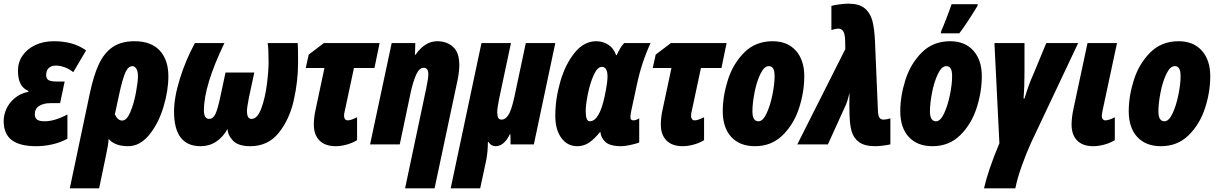

<svg xmlns="http://www.w3.org/2000/svg" viewBox="-23 -788 6643 1048"><path d="M-3 -128Q-3 -161 12 -194Q27 -227 57.5 -252.5Q88 -278 132 -287V-292Q75 -314 75 -402Q75 -448 100 -484.5Q125 -521 169.5 -542Q214 -563 271 -563Q322 -563 365 -551.5Q408 -540 447 -513L377 -394Q355 -412 329.5 -421Q304 -430 282 -430Q257 -430 243 -416.5Q229 -403 229 -378Q229 -358 242.5 -350.5Q256 -343 286 -343H330L305 -225H253Q215 -225 191 -210Q167 -195 167 -164Q167 -145 179 -135.5Q191 -126 221 -126Q275 -126 345 -163V-31Q307 -10 262.5 0Q218 10 175 10Q85 10 41 -23.5Q-3 -57 -3 -128Z M467 -277Q488 -377 517 -438.5Q546 -500 592.5 -531.5Q639 -563 711 -563Q802 -563 849 -512Q896 -461 896 -372Q896 -293 869 -203.5Q842 -114 791.5 -52Q741 10 676 10Q604 10 570 -30Q568 4 556 58L518 240H358ZM730 -372Q730 -399 721 -413Q712 -427 700 -427Q678 -427 662.5 -395Q647 -363 627 -271L604 -164Q619 -130 644 -130Q669 -130 688.5 -176.5Q708 -223 719 -282.5Q730 -342 730 -372Z M927 -179Q927 -257 959.5 -360.5Q992 -464 1041 -553H1202Q1090 -321 1090 -185Q1090 -162 1097.5 -150.5Q1105 -139 1117 -139Q1140 -139 1152.5 -165Q1165 -191 1179 -257L1208 -392H1365L1336 -257Q1325 -200 1325 -184Q1325 -160 1331 -149.5Q1337 -139 1350 -139Q1382 -139 1403 -195.5Q1424 -252 1433.5 -325.5Q1443 -399 1443 -450Q1443 -522 1438 -553H1602Q1604 -527 1604 -448Q1604 -345 1580.5 -240.5Q1557 -136 1498.5 -63Q1440 10 1343 10Q1279 10 1250 -19Q1221 -48 1219 -84Q1194 -39 1156.5 -14.5Q1119 10 1072 10Q927 10 927 -179Z M1690 -108Q1690 -150 1701 -196L1748 -417H1646L1662 -490L1745 -553H2049L2021 -417H1909L1858 -178Q1855 -169 1855 -154Q1855 -144 1860.5 -137.5Q1866 -131 1875 -131Q1892 -131 1926 -148V-23Q1900 -7 1868.5 1.5Q1837 10 1809 10Q1752 10 1721 -21Q1690 -52 1690 -108Z M2304 -308Q2315 -361 2315 -383Q2315 -418 2290 -418Q2266 -418 2249.5 -382.5Q2233 -347 2219 -285L2159 0H1997L2115 -553H2244L2242 -489H2245Q2296 -563 2364 -563Q2415 -563 2449.5 -532.5Q2484 -502 2484 -433Q2484 -398 2475 -353L2349 240H2188Z M2605 -553H2766L2701 -247Q2691 -197 2691 -176Q2691 -155 2696.5 -145Q2702 -135 2715 -135Q2735 -135 2751.5 -159.5Q2768 -184 2784 -256L2847 -553H3008L2891 0H2764L2763 -55H2760Q2728 10 2682 10Q2658 10 2643 -13H2640Q2640 40 2631 86L2598 240H2437Z M3008 -156Q3008 -248 3035.5 -343Q3063 -438 3114 -500.5Q3165 -563 3231 -563Q3267 -563 3296.5 -544.5Q3326 -526 3340 -487H3343Q3363 -531 3384 -553H3528Q3478 -445 3453 -324L3424 -190Q3418 -162 3418 -150Q3418 -139 3422.5 -135Q3427 -131 3435 -131Q3447 -131 3466 -142V-10Q3444 -2 3414.5 4Q3385 10 3369 10Q3305 10 3280.5 -14Q3256 -38 3255 -66H3251Q3222 -30 3193 -10Q3164 10 3128 10Q3074 10 3041 -35Q3008 -80 3008 -156ZM3278 -265Q3293 -337 3293 -370Q3293 -423 3262 -423Q3238 -423 3218 -379Q3198 -335 3186 -276Q3174 -217 3174 -181Q3174 -126 3196 -126Q3249 -126 3278 -265Z M3584 -108Q3584 -150 3595 -196L3642 -417H3540L3556 -490L3639 -553H3943L3915 -417H3803L3752 -178Q3749 -169 3749 -154Q3749 -144 3754.5 -137.5Q3760 -131 3769 -131Q3786 -131 3820 -148V-23Q3794 -7 3762.5 1.5Q3731 10 3703 10Q3646 10 3615 -21Q3584 -52 3584 -108Z M3922 -181Q3922 -263 3950 -351.5Q3978 -440 4039.5 -501.5Q4101 -563 4194 -563Q4275 -563 4321 -511.5Q4367 -460 4367 -372Q4367 -286 4338.5 -198Q4310 -110 4249 -50Q4188 10 4098 10Q4015 10 3968.5 -40.5Q3922 -91 3922 -181ZM4205 -372Q4205 -400 4197.5 -413.5Q4190 -427 4173 -427Q4148 -427 4127.5 -384.5Q4107 -342 4095.5 -283Q4084 -224 4084 -180Q4084 -126 4117 -126Q4141 -126 4161 -168.5Q4181 -211 4193 -270Q4205 -329 4205 -372Z M4614 -165 4613 -218Q4613 -260 4614 -281Q4602 -233 4595 -218L4496 0H4329L4591 -520L4590 -568Q4589 -603 4579.5 -617.5Q4570 -632 4552 -632Q4540 -632 4515 -624V-756Q4533 -761 4561.5 -764.5Q4590 -768 4608 -768Q4666 -768 4696.5 -743Q4727 -718 4738.5 -675Q4750 -632 4753 -562L4769 -184Q4770 -156 4777.5 -145.5Q4785 -135 4800 -135Q4815 -135 4837 -142V0Q4820 4 4795.5 7Q4771 10 4754 10Q4697 10 4666.5 -12Q4636 -34 4625.5 -71.5Q4615 -109 4614 -165Z M4891 -181Q4891 -263 4919 -351.5Q4947 -440 5008.5 -501.5Q5070 -563 5163 -563Q5244 -563 5290 -511.5Q5336 -460 5336 -372Q5336 -286 5307.5 -198Q5279 -110 5218 -50Q5157 10 5067 10Q4984 10 4937.5 -40.5Q4891 -91 4891 -181ZM5174 -372Q5174 -400 5166.5 -413.5Q5159 -427 5142 -427Q5117 -427 5096.5 -384.5Q5076 -342 5064.5 -283Q5053 -224 5053 -180Q5053 -126 5086 -126Q5110 -126 5130 -168.5Q5150 -211 5162 -270Q5174 -329 5174 -372ZM5115 -620Q5124 -639 5142.5 -687Q5161 -735 5171 -765H5314L5312 -755Q5250 -653 5213 -606H5112Z M5432 -6 5405 -553H5569V-394Q5569 -310 5564 -250H5569Q5593 -330 5618 -384L5688 -553H5862L5604 -7Q5579 48 5554.5 116.5Q5530 185 5519 240H5348Q5370 142 5432 -6Z M5826 -108Q5826 -146 5837 -197L5913 -553H6074L5994 -179Q5994 -176 5992.5 -169Q5991 -162 5991 -154Q5991 -144 5996.5 -137.5Q6002 -131 6011 -131Q6020 -131 6035 -136Q6050 -141 6062 -148V-23Q6036 -7 6004 1.5Q5972 10 5944 10Q5887 10 5856.5 -21Q5826 -52 5826 -108Z M6138 -181Q6138 -263 6166 -351.5Q6194 -440 6255.5 -501.5Q6317 -563 6410 -563Q6491 -563 6537 -511.5Q6583 -460 6583 -372Q6583 -286 6554.5 -198Q6526 -110 6465 -50Q6404 10 6314 10Q6231 10 6184.5 -40.5Q6138 -91 6138 -181ZM6421 -372Q6421 -400 6413.5 -413.5Q6406 -427 6389 -427Q6364 -427 6343.5 -384.5Q6323 -342 6311.5 -283Q6300 -224 6300 -180Q6300 -126 6333 -126Q6357 -126 6377 -168.5Q6397 -211 6409 -270Q6421 -329 6421 -372Z"/></svg>

Font: Noto Sans UI CondBlack
Style: Italic
Weight: 900
Width: 3
Italic angle: -12°
Designer: Monotype Design Team
Foundry: Monotype Imaging Inc.
Version: Version 1.001